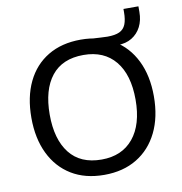

<svg xmlns="http://www.w3.org/2000/svg" viewBox="-90 -918 957 1011"><g transform="rotate(-10 388.0 -412.5)"><path d="M60 -353Q60 -464 99 -545Q138 -626 211.5 -670Q285 -714 387 -714Q488 -714 561.5 -670Q635 -626 675 -545Q715 -464 715 -354Q715 -243 675 -161.5Q635 -80 561.5 -35.5Q488 9 387 9Q285 9 212 -35.5Q139 -80 99.5 -161.5Q60 -243 60 -353ZM158 -353Q158 -221 216 -147Q274 -73 387 -73Q496 -73 556.5 -146.5Q617 -220 617 -353Q617 -486 557 -559Q497 -632 387 -632Q274 -632 216 -559Q158 -486 158 -353ZM497 -652 449 -709Q474 -708 492.5 -706.5Q511 -705 529 -705Q570 -705 593.5 -716Q617 -727 627 -752Q637 -777 637 -817V-834H717V-804Q717 -759 699.5 -725Q682 -691 650 -671.5Q618 -652 574 -652Z"/></g></svg>

Font: Mulish ExtraLight Medium
Style: Regular
Weight: 500
Version: Version 3.603